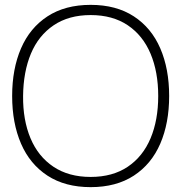

<svg xmlns="http://www.w3.org/2000/svg" viewBox="-20 -755 746 790"><path d="M353 15Q248 15 175.5 -32.2Q103 -79.5 66.5 -164Q30 -248.5 30 -360Q30 -471.5 66.5 -556Q103 -640.5 175.5 -687.8Q248 -735 353 -735Q458 -735 530.5 -687.8Q603 -640.5 639.5 -556Q676 -471.5 676 -360Q676 -248.5 639.5 -164Q603 -79.5 530.5 -32.2Q458 15 353 15ZM353 -27Q443.5 -27 505.8 -69Q568 -111 599.5 -186Q631 -261 631 -360Q631 -459 599.5 -534Q568 -609 505.8 -651Q443.5 -693 353 -693Q263 -693 200.8 -651Q138.5 -609 107.2 -534.2Q76 -459.5 75 -360Q74 -261.5 105.5 -186.2Q137 -111 199.8 -69Q262.5 -27 353 -27Z"/></svg>

Font: Manrope
Style: Regular
Weight: 400
Designer: Mikhail Sharanda
Foundry: Mikhail Sharanda
Version: Version 4.503